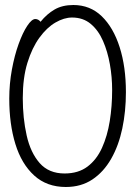

<svg xmlns="http://www.w3.org/2000/svg" viewBox="-20 -731 540 767"><path d="M142 -644Q167 -675 198 -693Q229 -711 273 -711Q340 -711 386.5 -666Q433 -621 458 -542.5Q483 -464 483 -363Q483 -286 468.5 -217.5Q454 -149 424 -96.5Q394 -44 349 -14Q304 16 243 16Q167 16 116.5 -30Q66 -76 41.5 -155.5Q17 -235 17 -337Q17 -396 27.5 -453Q38 -510 54.5 -555.5Q71 -601 89 -628Q107 -655 121 -655Q133 -655 142 -644ZM238 -38Q293 -38 329.5 -65.5Q366 -93 387.5 -140.5Q409 -188 418.5 -247.5Q428 -307 428 -371Q428 -423 419 -474Q410 -525 391.5 -567.5Q373 -610 342.5 -635.5Q312 -661 268 -661Q236 -661 201.5 -641Q167 -621 137.5 -580.5Q108 -540 89.5 -480Q71 -420 71 -339Q71 -259 86.5 -190Q102 -121 138.5 -79.5Q175 -38 238 -38Z"/></svg>

Font: Moon Stars Kai T HW Light
Style: Regular
Weight: 300
Designer: GuiWonder
Version: Version 1.101